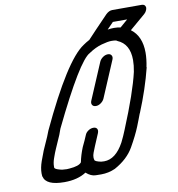

<svg xmlns="http://www.w3.org/2000/svg" viewBox="-95 -986 992 1072"><g transform="rotate(-10 401.0 -450.0)"><path d="M431 -388Q416 -388 410 -398Q407 -403 407 -409Q407 -415 410 -422L497 -627Q503 -641 517 -651Q531 -661 546 -661Q560 -661 566 -651Q569 -646 569 -640Q569 -634 566 -627L479 -422Q473 -408 459 -398Q445 -388 431 -388ZM225 -70Q279 -74 293 -93Q301 -133 318 -175Q326 -192 334 -209Q342 -226 347 -239Q352 -252 366 -261.5Q380 -271 395 -271Q409 -271 415 -262Q418 -257 418 -251Q418 -245 415 -237L385 -166Q380 -155 372 -133Q367 -120 367 -108Q367 -101 369 -94V-93Q371 -84 405 -77L422 -76Q488 -76 535 -163Q552 -197 565 -230Q646 -426 672 -539Q679 -575 679 -605Q679 -697 611 -725Q607 -731 578 -731Q558 -731 522 -721Q486 -711 449 -686Q385 -654 213 -298Q208 -282 201 -265L169 -192Q160 -172 150 -143Q141 -118 141 -97V-89Q144 -81 166 -75Q183 -69 209 -69ZM696 -771Q755 -727 755 -634Q755 -597 746 -553L747 -552Q718 -435 665 -306L664 -305Q658 -290 651.5 -272Q645 -254 637 -235Q618 -188 583 -126.5Q548 -65 473 -24Q435 -7 393 -7Q388 -7 361.5 -7.5Q335 -8 308 -32Q259 0 184 0Q80 0 68 -52Q67 -52 67 -53Q66 -61 66 -70Q66 -101 79 -138Q89 -166 100 -194L132 -266L145 -299Q317 -667 422 -736Q439 -748 458 -758Q491 -794 577 -883Q595 -900 613 -900H780Q799 -900 802 -882Q802 -874 799 -867Q795 -856 785 -847ZM642 -796 686 -834H605L569 -797Q588 -800 605 -800Q625 -800 642 -796Z"/></g></svg>

Font: Bubblez Graffiti
Style: Italic
Weight: 400
Italic angle: -22.5°
Designer: GGBotNet
Foundry: GGBotNet
Version: 1.00